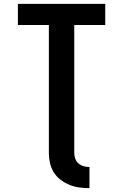

<svg xmlns="http://www.w3.org/2000/svg" viewBox="-20 -755 640 998"><path d="M445 223Q419 223 392.5 219.5Q366 216 341.5 206Q317 196 295.5 180Q274 164 260 141.5Q246 119 240 93Q234 67 234 41V-625H73V-735H527V-625H366V41Q366 56 371.5 70.5Q377 85 388.5 95Q400 105 415 109Q430 113 445 113Z"/></svg>

Font: Iosevka Aile Extrabold
Style: Regular
Weight: 800
Designer: Belleve Invis
Foundry: Belleve Invis
Version: Version 27.3.5; ttfautohint (v1.8.4)